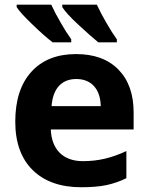

<svg xmlns="http://www.w3.org/2000/svg" viewBox="-20 -786 631 816"><path d="M476.6 -606V-619.1C463.4 -637.2 448.2 -660.6 432.1 -689C416 -716.8 402.3 -742.7 391.6 -766.1H244.6V-755.9C255.9 -737.8 278.8 -712.4 314.5 -679.7C350.1 -646.5 377.9 -622.1 397.9 -606ZM282.7 -606V-619.1C269.5 -637.2 254.4 -660.6 238.3 -689C222.2 -716.8 208.5 -742.7 197.8 -766.1H50.8V-755.9C61 -739.7 83 -715.3 117.2 -682.6C150.9 -649.9 179.7 -624.5 203.6 -606ZM325.2 9.8C367.7 9.8 403.8 6.8 433.6 0.5C463.4 -6.3 491.2 -15.6 517.1 -28.8V-144C453.1 -114.3 397.9 -101.1 332 -101.1C247.6 -101.1 199.2 -151.4 195.8 -235.8H547.9V-308.1C547.9 -385.7 526.4 -446.3 483.4 -490.2C440.4 -534.2 380.4 -556.2 303.2 -556.2C222.7 -556.2 159.2 -531.2 113.8 -481.4C67.9 -431.2 44.9 -360.4 44.9 -269C44.9 -180.2 69.8 -111.3 119.1 -63C168.5 -14.6 237.3 9.8 325.2 9.8ZM304.2 -450.2C367.2 -450.2 406.7 -408.7 408.2 -335H199.2C204.6 -408.7 241.2 -450.2 304.2 -450.2Z"/></svg>

Font: Noto Reveo Sans
Style: Bold
Weight: 700
Designer: Monotype Design team
Foundry: Monotype Imaging Inc.
Version: Version 1.04